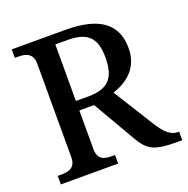

<svg xmlns="http://www.w3.org/2000/svg" viewBox="-127 -834 932 954"><g transform="rotate(-20 338.5 -357.0)"><path d="M35 0H338V-45H323C282 -45 247 -53 247 -110V-314H325L455 -90C499 -14 534 0 657 0H677V-45H673C632 -45 604 -72 570 -126L437 -339C509 -363 583 -413 583 -522C583 -648 500 -714 319 -714H35V-669H52C92 -669 130 -660 130 -603V-110C130 -53 93 -45 52 -45H35ZM313 -364H247V-663H311C417 -663 459 -622 459 -517C459 -415 423 -364 313 -364Z"/></g></svg>

Font: Noto Serif Telugu Medium
Style: Regular
Weight: 500
Designer: Jelle Bosma - Monotype Design Team
Foundry: Monotype Imaging Inc.
Version: Version 2.005